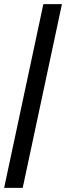

<svg xmlns="http://www.w3.org/2000/svg" viewBox="-40 -790 320 930"><path d="M-20 120 170 -770H260L70 120Z"/></svg>

Font: Radio Canada Big
Style: Italic
Weight: 400
Italic angle: -12°
Designer: Étienne Aubert Bonn
Foundry: Coppers and Brasses
Version: Version 1.001